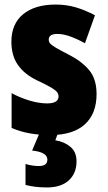

<svg xmlns="http://www.w3.org/2000/svg" viewBox="-20 -634 472 843"><path d="M404 -221Q404 -135 352.5 -88Q301 -41 201 -41Q155 -41 113.5 -48Q72 -55 31 -72V-225Q68 -205 109.5 -192.5Q151 -180 187 -180Q237 -180 237 -211Q237 -221 230.5 -229.5Q224 -238 204 -250Q184 -262 143 -281Q87 -308 58.5 -349Q30 -390 30 -451Q30 -529 81.5 -571.5Q133 -614 225 -614Q271 -614 312 -602Q353 -590 397 -567L353 -444Q323 -461 291 -473Q259 -485 232 -485Q194 -485 194 -460Q194 -450 200 -443Q206 -436 224.5 -425Q243 -414 282 -394Q339 -365 371.5 -326Q404 -287 404 -221ZM316 74Q316 127 282 158Q248 189 186 189Q158 189 134.5 186Q111 183 92 178V86Q109 91 123.5 93Q138 95 150 95Q188 95 188 67Q188 34 121 27L154 -51H235L223 -18Q262 -12 289 10.5Q316 33 316 74Z"/></svg>

Font: Noto Sans Tamil UI Condensed Black
Style: Regular
Weight: 900
Width: 3
Designer: Jelle Bosma - Monotype Design Team
Foundry: Monotype Imaging Inc.
Version: Version 2.004; ttfautohint (v1.8.4.7-5d5b)